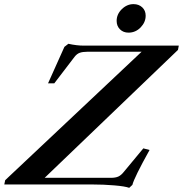

<svg xmlns="http://www.w3.org/2000/svg" viewBox="-81 -881 873 917"><path d="M532.7 -725.1Q507.8 -725.1 491.9 -741Q476.1 -756.8 476.1 -781.2Q476.1 -813 500.7 -837.2Q525.4 -861.3 556.6 -861.3Q582 -861.3 598.4 -845.9Q614.7 -830.6 614.7 -806.2Q614.7 -774.9 590.6 -750Q566.4 -725.1 532.7 -725.1ZM536.1 16.1Q516.6 8.8 465.1 4.4Q413.6 0 357.9 0H-60.5L-56.2 -20.5L595.2 -633.8H335.4Q314 -633.8 300 -628.9Q286.1 -624 274.9 -609.4L178.2 -482.9H148.4L226.6 -657.2L245.6 -671.9Q285.2 -663.1 318.8 -663.1H772.9L769 -642.6L132.3 -31.7H448.7Q470.7 -31.7 484.1 -37.8Q497.6 -43.9 510.7 -60.5L603.5 -172.4L633.3 -164.6Q559.6 -32.2 551.3 2Z"/></svg>

Font: Elstob 14pt SemiBold
Style: Italic
Weight: 600
Italic angle: -20°
Designer: Peter S. Baker
Version: Version 1.015